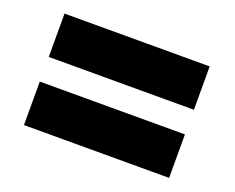

<svg xmlns="http://www.w3.org/2000/svg" viewBox="-74 -732 777 636"><g transform="rotate(20 314.5 -414.5)"><path d="M57.1 -217.8V-371.1H568.8V-217.8ZM57.1 -458V-610.8H568.8V-458Z"/></g></svg>

Font: Hussar Preview
Style: Bold
Weight: 700
Foundry: Cannot Into Space Fonts, PlusOne Fonts
Version: Version 2.29RC2 "Millennial"